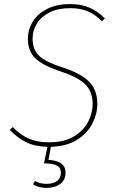

<svg xmlns="http://www.w3.org/2000/svg" viewBox="-20 -711 576 943"><path d="M495 -621 481 -606Q448 -640 411 -655.5Q374 -671 324 -671Q266 -671 224.5 -650.5Q183 -630 161.5 -595.5Q140 -561 140 -521Q140 -466 173.5 -435.5Q207 -405 290 -379Q378 -350 418 -309.5Q458 -269 458 -200Q458 -152 433.5 -104Q409 -56 358 -24Q307 8 230 10L218 74Q261 77 281.5 92.5Q302 108 302 138Q302 172 276 192Q250 212 209 212Q169 212 142 194L152 178Q177 192 209 192Q241 192 260 178Q279 164 279 138Q279 113 260.5 102.5Q242 92 196 91L213 10Q152 9 108.5 -12.5Q65 -34 28 -73L43 -87Q78 -50 120 -31Q162 -12 221 -12Q296 -12 344 -41.5Q392 -71 413.5 -114Q435 -157 435 -200Q435 -261 399 -296.5Q363 -332 281 -359Q190 -389 153.5 -424.5Q117 -460 117 -521Q117 -565 140.5 -604Q164 -643 211 -667Q258 -691 324 -691Q380 -691 420.5 -673Q461 -655 495 -621Z"/></svg>

Font: FiraGO Thin
Style: Italic
Weight: 100
Italic angle: -8°
Designer: bBox Type GmbH
Foundry: bBox Type GmbH
Version: Version 1.001